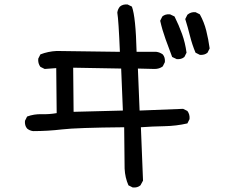

<svg xmlns="http://www.w3.org/2000/svg" viewBox="-20 -786 1040 875"><path d="M585 68.4 565.4 58.6Q549.8 23.4 547.9 -17.6L545.9 -206.1Q329.1 -204.1 263.2 -196.3Q197.3 -188.5 130.9 -188.5Q115.2 -190.4 103.5 -200.2Q91.8 -213.9 93.8 -235.4L103.5 -254.9Q134.8 -266.6 169.9 -265.6Q205.1 -264.6 238.3 -270.5L236.3 -475.6L183.6 -471.7L164.1 -481.4Q152.3 -497.1 154.3 -518.6L164.1 -538.1Q199.2 -551.8 238.3 -553.7L526.4 -549.8Q520.5 -693.4 514.6 -728.5Q516.6 -744.1 526.4 -755.9Q540 -767.6 561.5 -765.6L581.1 -755.9Q598.6 -709 602.5 -549.8H692.4Q708 -547.9 721.7 -538.1Q733.4 -524.4 731.4 -502.9L721.7 -483.4Q706.1 -471.7 684.6 -471.7L608.4 -473.6L616.2 -282.2L814.5 -290L834 -280.3Q845.7 -264.6 843.8 -243.2L834 -223.6Q783.2 -211.9 729 -210.9Q674.8 -210 622.1 -206.1L631.8 37.1L620.1 58.6Q606.4 70.3 585 68.4ZM540 -282.2 532.2 -473.6 313.5 -477.5 315.4 -276.4ZM785.2 -516.6 764.6 -526.4Q749 -567.4 734.4 -607.9Q719.7 -648.4 710 -691.4L719.7 -710.9Q733.4 -722.7 754.9 -720.7L775.4 -710.9Q794.9 -671.9 809.6 -631.3Q824.2 -590.8 830.1 -545.9L820.3 -526.4Q806.6 -514.6 785.2 -516.6ZM890.6 -536.1 871.1 -545.9Q855.5 -583 845.7 -622.6Q835.9 -662.1 824.2 -699.2L834 -718.8Q849.6 -732.4 871.1 -730.5L890.6 -720.7Q910.2 -685.5 919.9 -646.5Q929.7 -607.4 935.5 -565.4L925.8 -545.9Q912.1 -534.2 890.6 -536.1Z"/></svg>

Font: NaikaiFont
Style: Regular
Weight: 400
Version: Version 1.67